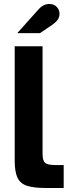

<svg xmlns="http://www.w3.org/2000/svg" viewBox="-20 -939 358 959"><path d="M208.9 0Q150.7 0 116.6 -10.4Q82.5 -20.8 67.9 -50.4Q53.4 -79.9 53.4 -135.9V-708H192.6V-170.2Q192.6 -135.8 205.8 -125.2Q218.9 -114.6 256.7 -114.6H298.1V0ZM66.1 -773.4 169.3 -888.6Q183.5 -905.2 197.6 -912.2Q211.6 -919.2 226.5 -919.2Q249 -919.2 263.2 -904.9Q277.3 -890.5 277.3 -869.6Q277.3 -856 270.1 -843.4Q262.9 -830.8 239.7 -814.1L179.5 -773.4Z"/></svg>

Font: Atkinson Hyperlegible Next
Style: Regular
Weight: 400
Designer: Elliott Scott, Megan Eiswerth, Linus Boman, Theodore Petrosky, Letters from Sweden
Foundry: Applied Design Works, Letters from Sweden
Version: Version 2.001